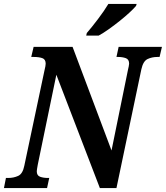

<svg xmlns="http://www.w3.org/2000/svg" viewBox="-40 -951 839 971"><path d="M-20 0 -10 -51H2Q29 -51 52 -61.5Q75 -72 83 -113L185 -595Q188 -607 189.5 -615.5Q191 -624 191 -629Q191 -651 174 -657Q157 -663 130 -663H118L130 -714H327L524 -190L607 -597Q609 -606 611 -615Q613 -624 613 -629Q613 -651 596 -657Q579 -663 557 -663H549L560 -714H779L767 -663H756Q729 -663 706.5 -652.5Q684 -642 675 -601L549 0H465L245 -573L151 -118Q146 -91 146 -85Q146 -63 163 -57Q180 -51 202 -51H209L198 0ZM396 -771 399 -784Q424 -813 455.5 -854.5Q487 -896 508 -931H651L648 -921Q637 -908 615.5 -888Q594 -868 566.5 -846Q539 -824 511 -804Q483 -784 459 -771Z"/></svg>

Font: Noto Serif Condensed
Style: Bold Italic
Weight: 700
Width: 3
Italic angle: -12°
Designer: Monotype Design Team
Foundry: Monotype Imaging Inc.
Version: Version 2.014